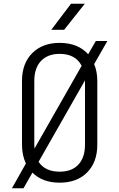

<svg xmlns="http://www.w3.org/2000/svg" viewBox="-20 -970 640 1030"><path d="M44 40 119 -93Q98 -137 98 -194V-536Q98 -630 153 -685Q208 -740 300 -740Q398 -740 453 -679L494 -750H556L485 -626Q502 -586 502 -536V-194Q502 -100 447.5 -45Q393 10 300 10Q208 10 154 -44L106 40ZM164 -194Q164 -183 165 -173L418 -617Q385 -681 300 -681Q236 -681 200 -643Q164 -605 164 -536ZM300 -49Q365 -49 400.5 -87Q436 -125 436 -194V-536V-539L187 -102Q222 -49 300 -49ZM255 -810 361 -950H435L324 -810Z"/></svg>

Font: Tiny ExtraLight
Style: Regular
Weight: 200
Monospace: yes
Designer: Philipp Nurullin, Konstantin Bulenkov
Foundry: JetBrains
Version: Version 2.251; ttfautohint (v1.8.4.7-5d5b)